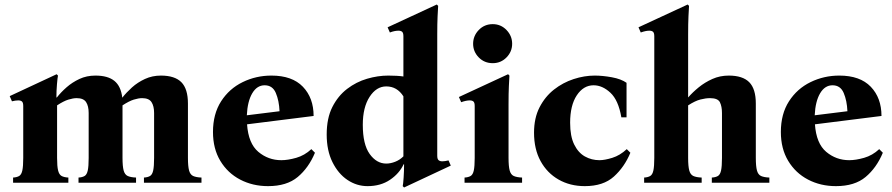

<svg xmlns="http://www.w3.org/2000/svg" viewBox="-20 -810 3955 851"><path d="M38 0V-23Q55 -24 65 -30Q75 -36 79 -54.5Q83 -73 83 -110V-340Q83 -355 77.5 -360Q72 -365 61 -365Q49 -365 33 -361L23 -384L231 -481L237 -475Q235 -466 232.5 -437Q230 -408 230 -378H232Q250 -401 275 -423Q300 -445 332 -460Q364 -475 403 -475Q458 -475 487 -451.5Q516 -428 522 -377Q540 -400 565 -422.5Q590 -445 622.5 -460Q655 -475 693 -475Q755 -475 784 -445.5Q813 -416 813 -351V-110Q813 -73 818 -54.5Q823 -36 836 -30Q849 -24 873 -23V0H618V-23Q635 -24 645 -30Q655 -36 659 -54.5Q663 -73 663 -110V-309Q663 -340 651.5 -357.5Q640 -375 610 -375Q594 -375 573 -368.5Q552 -362 523 -343V-110Q523 -73 528 -54.5Q533 -36 546 -30Q559 -24 583 -23V0H328V-23Q345 -24 355 -30Q365 -36 369 -54.5Q373 -73 373 -110V-309Q373 -340 361.5 -357.5Q350 -375 320 -375Q304 -375 283 -368.5Q262 -362 233 -343V-110Q233 -73 237.5 -54.5Q242 -36 253 -30Q264 -24 283 -23V0Z M1168 15Q1100 15 1044.5 -14Q989 -43 956.5 -97Q924 -151 924 -225Q924 -305 960 -361Q996 -417 1055.5 -446Q1115 -475 1183 -475Q1275 -475 1322.5 -425.5Q1370 -376 1370 -296L1075 -259Q1081 -174 1125 -137Q1169 -100 1227 -100Q1256 -100 1293 -110.5Q1330 -121 1360 -149L1376 -133Q1348 -66 1299.5 -25.5Q1251 15 1168 15ZM1153 -432Q1119 -432 1098 -396.5Q1077 -361 1074 -299L1219 -317Q1217 -364 1202.5 -398Q1188 -432 1153 -432Z M1968 -99 1978 -76 1771 21 1765 15Q1767 6 1769 -23Q1771 -52 1771 -82H1769Q1750 -41 1708.5 -13Q1667 15 1609 15Q1561 15 1520 -12.5Q1479 -40 1453.5 -91.5Q1428 -143 1428 -214Q1428 -286 1453 -335.5Q1478 -385 1518.5 -416Q1559 -447 1607 -461Q1655 -475 1701 -475Q1721 -475 1738 -474Q1755 -473 1768 -471V-649Q1768 -664 1762.5 -669Q1757 -674 1746 -674Q1729 -674 1708 -666L1698 -689L1916 -790L1922 -784Q1921 -769 1919.5 -737.5Q1918 -706 1918 -658V-120Q1918 -105 1924 -100Q1930 -95 1940 -95Q1952 -95 1968 -99ZM1692 -85Q1711 -85 1731.5 -93Q1752 -101 1768 -117V-383Q1740 -427 1692 -427Q1648 -427 1618 -380.5Q1588 -334 1588 -257Q1588 -170 1618.5 -127.5Q1649 -85 1692 -85Z M2234 -110Q2234 -73 2239 -54.5Q2244 -36 2257 -30Q2270 -24 2294 -23V0H2039V-23Q2056 -24 2066 -30Q2076 -36 2080 -54.5Q2084 -73 2084 -110V-340Q2084 -355 2078.5 -360Q2073 -365 2062 -365Q2054 -365 2044.5 -363Q2035 -361 2024 -357L2014 -380L2232 -481L2238 -475Q2237 -460 2235.5 -428.5Q2234 -397 2234 -349ZM2164 -530Q2127 -530 2102 -555.5Q2077 -581 2077 -616Q2077 -651 2102 -677Q2127 -703 2164 -703Q2200 -703 2225 -677Q2250 -651 2250 -616Q2250 -581 2225 -555.5Q2200 -530 2164 -530Z M2572 15Q2507 15 2456 -14Q2405 -43 2376 -96Q2347 -149 2347 -222Q2347 -287 2371.5 -334.5Q2396 -382 2435.5 -413Q2475 -444 2522.5 -459.5Q2570 -475 2616 -475Q2651 -475 2692 -467.5Q2733 -460 2757 -443V-290H2734Q2721 -366 2685.5 -399Q2650 -432 2611 -432Q2566 -432 2536.5 -387.5Q2507 -343 2507 -266Q2507 -206 2525 -169.5Q2543 -133 2572.5 -116.5Q2602 -100 2637 -100Q2660 -100 2694 -110.5Q2728 -121 2758 -149L2774 -133Q2748 -70 2701 -27.5Q2654 15 2572 15Z M3330 -110Q3330 -73 3335 -54.5Q3340 -36 3353 -30Q3366 -24 3390 -23V0H3135V-23Q3152 -24 3162 -30Q3172 -36 3176 -54.5Q3180 -73 3180 -110V-309Q3180 -338 3171 -356.5Q3162 -375 3127 -375Q3108 -375 3084.5 -369Q3061 -363 3030 -343V-110Q3030 -73 3035 -54.5Q3040 -36 3053 -30Q3066 -24 3090 -23V0H2835V-23Q2852 -24 2862 -30Q2872 -36 2876 -54.5Q2880 -73 2880 -110V-649Q2880 -664 2874.5 -669Q2869 -674 2858 -674Q2850 -674 2840.5 -672Q2831 -670 2820 -666L2810 -689L3028 -790L3034 -784Q3033 -769 3031.5 -737.5Q3030 -706 3030 -658V-378Q3050 -401 3077 -423Q3104 -445 3137.5 -460Q3171 -475 3210 -475Q3272 -475 3301 -445.5Q3330 -416 3330 -351Z M3685 15Q3617 15 3561.5 -14Q3506 -43 3473.5 -97Q3441 -151 3441 -225Q3441 -305 3477 -361Q3513 -417 3572.5 -446Q3632 -475 3700 -475Q3792 -475 3839.5 -425.5Q3887 -376 3887 -296L3592 -259Q3598 -174 3642 -137Q3686 -100 3744 -100Q3773 -100 3810 -110.5Q3847 -121 3877 -149L3893 -133Q3865 -66 3816.5 -25.5Q3768 15 3685 15ZM3670 -432Q3636 -432 3615 -396.5Q3594 -361 3591 -299L3736 -317Q3734 -364 3719.5 -398Q3705 -432 3670 -432Z"/></svg>

Font: Bona Nova
Style: Bold
Weight: 700
Designer: Mateusz Machalski
Foundry: Capitalics
Version: Version 4.001; ttfautohint (v1.8.3)